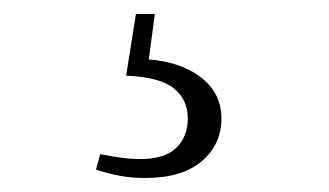

<svg xmlns="http://www.w3.org/2000/svg" viewBox="-20 -21 470 274"><path d="M160 87 174 -1H201L190 81L177 63Q231 64 263.5 87Q296 110 296 148Q296 185 268 209Q240 233 187 233Q166 233 149 229.5Q132 226 117 221L123 199Q138 202 152.5 204Q167 206 180 206Q215 206 231.5 190Q248 174 248 148Q248 121 228 105Q208 89 160 87Z"/></svg>

Font: Noto Serif SC
Style: Regular
Weight: 200
Designer: Ryoko NISHIZUKA 西塚涼子 (kana & ideographs); Frank Grießhammer (Latin, Greek & Cyrillic); Wenlong ZHANG 张文龙 (bopomofo); San
Foundry: Adobe
Version: Version 2.001;hotconv 1.1.0;makeotfexe 2.6.0